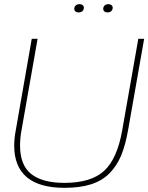

<svg xmlns="http://www.w3.org/2000/svg" viewBox="-20 -900 718 930"><path d="M292 9.8Q171.4 9.8 110.1 -41.5Q48.8 -92.8 48.8 -194.8Q48.8 -229.5 56.2 -268.1L133.8 -711.9H162.1L84 -268.1Q77.1 -231.9 77.1 -194.8Q77.1 -99.6 131.6 -56.9Q186 -14.2 292 -14.2Q420.4 -14.2 483.9 -72Q547.4 -129.9 571.8 -268.1L649.9 -711.9H678.2L600.1 -268.1Q587.4 -196.3 566.7 -146.5Q545.9 -96.7 510.3 -60.5Q474.6 -24.4 420.9 -7.3Q367.2 9.8 292 9.8ZM359.9 -839.8Q351.1 -839.8 345.5 -844.7Q339.8 -849.6 339.8 -856.9Q339.8 -867.2 346.7 -873.5Q353.5 -879.9 366.2 -879.9Q375 -879.9 380.6 -875Q386.2 -870.1 386.2 -862.8Q386.2 -852.5 379.4 -846.2Q372.6 -839.8 359.9 -839.8ZM500 -839.8Q491.2 -839.8 485.6 -844.7Q480 -849.6 480 -856.9Q480 -867.2 486.8 -873.5Q493.7 -879.9 505.9 -879.9Q514.6 -879.9 520.3 -875Q525.9 -870.1 525.9 -862.8Q525.9 -852.5 519 -846.2Q512.2 -839.8 500 -839.8Z"/></svg>

Font: Creato Display Thin
Style: Italic
Weight: 265
Italic angle: -10°
Version: Version 1.000